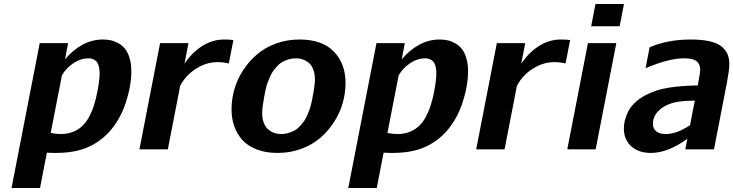

<svg xmlns="http://www.w3.org/2000/svg" viewBox="-20 -745 3659 958"><path d="M635.3 -389.2Q635.3 -316.9 607.4 -232.2Q579.6 -147.5 523.9 -85.9Q477.1 -35.2 413.6 -8.5Q350.1 18.1 256.3 18.1Q230 18.1 213.9 16.6L179.7 192.9H37.6L178.2 -529.8H319.8L304.2 -448.7Q342.3 -494.6 390.6 -521.2Q439 -547.9 493.7 -547.9Q514.2 -547.9 532.7 -543.9Q551.3 -540 570.6 -529.3Q589.8 -518.6 603.8 -501.5Q617.7 -484.4 626.5 -455.6Q635.3 -426.8 635.3 -389.2ZM282.7 -76.2Q316.9 -76.2 344.7 -87.4Q372.6 -98.6 391.8 -117.4Q411.1 -136.2 426 -164.6Q440.9 -192.9 450 -222.7Q459 -252.4 466.3 -290Q477.1 -346.7 477.1 -378.4Q477.1 -418.5 462.9 -436.3Q448.7 -454.1 419.4 -454.1Q383.8 -454.1 347.7 -430.7Q311.5 -407.2 289.1 -369.6L232.9 -81.5Q258.8 -76.2 282.7 -76.2Z M1121.6 -428.2Q1091.8 -435.1 1065.9 -435.1Q1009.3 -435.1 957.5 -401.9Q905.8 -368.7 878.9 -316.4L817.4 0H675.8L778.8 -529.8H920.4L900.4 -426.8Q937.5 -482.4 988.5 -515.1Q1039.6 -547.9 1099.1 -547.9Q1129.9 -547.9 1144.5 -544.9Z M1288.1 -182.1Q1288.1 -152.8 1296.6 -131.1Q1305.2 -109.4 1319.6 -97.9Q1334 -86.4 1349.6 -81.3Q1365.2 -76.2 1382.8 -76.2Q1402.8 -76.2 1420.7 -81.8Q1438.5 -87.4 1451.7 -95Q1464.8 -102.5 1477.1 -116.2Q1489.3 -129.9 1497.1 -140.6Q1504.9 -151.4 1512.5 -169.2Q1520 -187 1523.7 -196Q1527.3 -205.1 1531.7 -222.9Q1536.1 -240.7 1536.6 -244.1Q1537.1 -247.6 1539.6 -260.3Q1540 -262.2 1540.3 -263.2Q1540.5 -264.2 1540.5 -265.1Q1551.3 -320.8 1551.3 -348.1Q1551.3 -377.4 1542.7 -399.2Q1534.2 -420.9 1519.8 -432.4Q1505.4 -443.8 1489.7 -449Q1474.1 -454.1 1456.5 -454.1Q1436.5 -454.1 1418.7 -448.5Q1400.9 -442.9 1387.7 -435.3Q1374.5 -427.7 1362.3 -414.1Q1350.1 -400.4 1342.3 -389.6Q1334.5 -378.9 1326.9 -361.1Q1319.3 -343.3 1315.7 -334.2Q1312 -325.2 1307.6 -307.4Q1303.2 -289.6 1302.7 -286.1Q1302.2 -282.7 1299.8 -270Q1299.3 -268.1 1299.1 -267.1Q1298.8 -266.1 1298.8 -265.1Q1288.1 -209.5 1288.1 -182.1ZM1135.3 -199.2Q1135.3 -249.5 1149.4 -299.3Q1163.6 -349.1 1192.6 -393.8Q1221.7 -438.5 1261.5 -472.9Q1301.3 -507.3 1356.4 -527.6Q1411.6 -547.9 1474.6 -547.9Q1587.9 -547.9 1646 -487.5Q1704.1 -427.2 1704.1 -331.1Q1704.1 -280.8 1689.9 -231Q1675.8 -181.2 1646.7 -136.2Q1617.7 -91.3 1577.9 -56.9Q1538.1 -22.5 1482.9 -2.2Q1427.7 18.1 1364.7 18.1Q1307.1 18.1 1262.5 1.2Q1217.8 -15.6 1190.4 -45.4Q1163.1 -75.2 1149.2 -114Q1135.3 -152.8 1135.3 -199.2Z M2315.4 -389.2Q2315.4 -316.9 2287.6 -232.2Q2259.8 -147.5 2204.1 -85.9Q2157.2 -35.2 2093.8 -8.5Q2030.3 18.1 1936.5 18.1Q1910.2 18.1 1894 16.6L1859.9 192.9H1717.8L1858.4 -529.8H2000L1984.4 -448.7Q2022.5 -494.6 2070.8 -521.2Q2119.1 -547.9 2173.8 -547.9Q2194.3 -547.9 2212.9 -543.9Q2231.4 -540 2250.7 -529.3Q2270 -518.6 2283.9 -501.5Q2297.9 -484.4 2306.6 -455.6Q2315.4 -426.8 2315.4 -389.2ZM1962.9 -76.2Q1997.1 -76.2 2024.9 -87.4Q2052.7 -98.6 2072 -117.4Q2091.3 -136.2 2106.2 -164.6Q2121.1 -192.9 2130.1 -222.7Q2139.2 -252.4 2146.5 -290Q2157.2 -346.7 2157.2 -378.4Q2157.2 -418.5 2143.1 -436.3Q2128.9 -454.1 2099.6 -454.1Q2064 -454.1 2027.8 -430.7Q1991.7 -407.2 1969.2 -369.6L1913.1 -81.5Q1939 -76.2 1962.9 -76.2Z M2801.8 -428.2Q2772 -435.1 2746.1 -435.1Q2689.5 -435.1 2637.7 -401.9Q2585.9 -368.7 2559.1 -316.4L2497.6 0H2356L2459 -529.8H2600.6L2580.6 -426.8Q2617.7 -482.4 2668.7 -515.1Q2719.7 -547.9 2779.3 -547.9Q2810.1 -547.9 2824.7 -544.9Z M3071.8 -613.8H2929.7L2951.2 -725.1H3093.3ZM2952.1 0H2810.5L2913.6 -529.8H3055.2Z M3426.8 -547.9Q3483.4 -547.9 3522.5 -538.6Q3561.5 -529.3 3582 -511.5Q3602.5 -493.7 3610.8 -472.7Q3619.1 -451.7 3619.1 -423.3Q3619.1 -397 3606.9 -332L3542.5 0H3399.4L3409.7 -52.7Q3312.5 18.1 3228 18.1Q3166 18.1 3129.4 -15.4Q3092.8 -48.8 3092.8 -104Q3092.8 -122.6 3097.2 -141.6Q3101.6 -160.6 3112.1 -184.1Q3122.6 -207.5 3145.3 -230.2Q3168 -252.9 3200.7 -270Q3252.4 -297.4 3315.9 -307.4Q3379.4 -317.4 3461.4 -318.8L3467.8 -353Q3473.6 -384.3 3473.6 -397.5Q3473.6 -424.3 3456.1 -439.2Q3438.5 -454.1 3392.6 -454.1Q3317.9 -454.1 3201.2 -404.8L3221.2 -508.8Q3310.1 -547.9 3426.8 -547.9ZM3422.9 -120.1 3446.8 -243.2Q3398.4 -242.7 3362.3 -237.1Q3326.2 -231.4 3295.9 -214.8Q3237.8 -180.2 3237.8 -127.4Q3237.8 -103.5 3254.2 -89.8Q3270.5 -76.2 3302.2 -76.2Q3356 -76.2 3422.9 -120.1Z"/></svg>

Font: Aurulent Sans
Style: BoldItalic
Weight: 700
Italic angle: -11°
Version: Version 2007.05.04